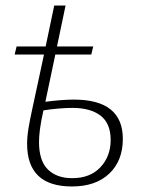

<svg xmlns="http://www.w3.org/2000/svg" viewBox="-20 -664 510 694"><path d="M240 10Q78 10 78 -144Q78 -170 83 -200.5Q88 -231 97.5 -274Q107 -317 121 -383L139 -467H33L40 -496H145L176 -644H217L186 -496H317L310 -467H180L144 -296Q172 -300 199.5 -302Q227 -304 247 -304Q424 -304 424 -162Q424 -83 375 -36.5Q326 10 240 10ZM241 -20Q306 -20 343 -59.5Q380 -99 380 -158Q380 -218 343.5 -246Q307 -274 242 -274Q219 -274 190 -271.5Q161 -269 137 -265Q128 -225 124.5 -197.5Q121 -170 121 -151Q121 -83 153 -51.5Q185 -20 241 -20Z"/></svg>

Font: Noto Serif ExtraLight
Style: Italic
Weight: 200
Italic angle: -12°
Designer: Monotype Design Team
Foundry: Monotype Imaging Inc.
Version: Version 2.014; ttfautohint (v1.8.4.7-5d5b)